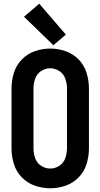

<svg xmlns="http://www.w3.org/2000/svg" viewBox="-20 -1004 540 1032"><path d="M267 -761 109 -914 191 -984 334 -818ZM250 8Q208 8 167.5 -6Q127 -20 97 -51Q67 -82 54.5 -123Q42 -164 42 -206V-529Q42 -571 54.5 -612Q67 -653 97 -684Q127 -715 167.5 -729Q208 -743 250 -743Q292 -743 332.5 -729Q373 -715 403 -684Q433 -653 445.5 -612Q458 -571 458 -529V-206Q458 -164 445.5 -123Q433 -82 403 -51Q373 -20 332.5 -6Q292 8 250 8ZM250 -98Q276 -98 299 -113Q322 -128 331 -154Q340 -180 340 -206V-529Q340 -555 331 -581Q322 -607 299 -622Q276 -637 250 -637Q224 -637 201 -622Q178 -607 169 -581Q160 -555 160 -529V-206Q160 -180 169 -154Q178 -128 201 -113Q224 -98 250 -98Z"/></svg>

Font: Iosevka SS01
Style: Bold
Weight: 700
Monospace: yes
Designer: Belleve Invis
Foundry: Belleve Invis
Version: 2.3.3; ttfautohint (v1.8.3)